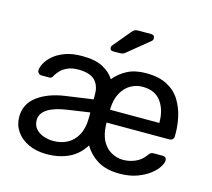

<svg xmlns="http://www.w3.org/2000/svg" viewBox="-105 -860 1102 997"><g transform="rotate(15 445.5 -361.5)"><path d="M224 10Q168 10 126 -10Q84 -30 61 -64Q38 -98 38 -141Q38 -210 94 -252Q150 -294 240 -307L388 -328V-355Q388 -403 361 -430Q334 -457 272 -457Q239 -457 216 -447Q193 -437 179 -423Q165 -409 157 -395Q153 -386 148.5 -382Q144 -378 137 -378H94Q85 -378 78.5 -384.5Q72 -391 72 -400Q72 -415 83.5 -437Q95 -459 118.5 -480Q142 -501 180.5 -515.5Q219 -530 273 -530Q345 -530 386 -507.5Q427 -485 447 -452Q474 -486 515.5 -508Q557 -530 617 -530Q687 -530 732 -505.5Q777 -481 801 -441Q825 -401 835 -356Q845 -311 845 -269V-252Q845 -241 838 -235Q831 -229 821 -229H484V-220Q486 -163 505.5 -129Q525 -95 555 -79.5Q585 -64 616 -64Q649 -64 681 -77.5Q713 -91 734 -121Q742 -132 747.5 -135Q753 -138 765 -138H810Q831 -138 831 -117Q831 -105 818 -83.5Q805 -62 778 -41Q751 -20 710.5 -5Q670 10 616 10Q545 10 499 -18Q453 -46 427 -91Q395 -39 343.5 -14.5Q292 10 224 10ZM241 -65Q282 -65 315.5 -82.5Q349 -100 369 -137Q389 -174 389 -230V-258L273 -241Q202 -231 166 -207.5Q130 -184 130 -148Q130 -120 146 -101.5Q162 -83 188 -74Q214 -65 241 -65ZM484 -298H749V-302Q749 -369 716.5 -413Q684 -457 617 -457Q583 -457 553.5 -440Q524 -423 505 -389Q486 -355 484 -302ZM420 -595Q404 -595 404 -611Q404 -619 409 -624L484 -714Q493 -725 500 -729Q507 -733 521 -733H589Q608 -733 608 -713Q608 -706 603 -701L487 -606Q479 -599 472 -597Q465 -595 454 -595Z"/></g></svg>

Font: RubikRegular
Style: Regular
Weight: 400
Designer: Hubert and Fischer
Foundry: Hubert and Fischer
Version: Version 2.300;gftools[0.9.30]